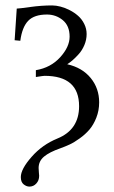

<svg xmlns="http://www.w3.org/2000/svg" viewBox="-20 -462 423 711"><path d="M88.9 229C99 229 107.5 225.2 114.5 217.5C121.5 209.9 125 200.4 125 189C125 187.3 124.7 183.3 124 177C123.4 170.7 123 165 123 160.2C123 143.2 129.7 129.2 143.1 117.9C156.4 106.7 176.8 96.4 204.1 86.9C215.8 82.7 227.1 78 238 73C248.9 68 261.3 60.5 275.1 50.5C289 40.6 300.9 29.8 311 18.1C321.1 6.3 329.7 -8.4 336.7 -26.1C343.7 -43.9 347.2 -62.8 347.2 -83C347.2 -117.5 336.8 -147.5 315.9 -173.1C295.1 -198.6 266.1 -215.7 229 -224.1C235.2 -228 241.6 -232.8 248.3 -238.5C255 -244.2 262.6 -251.8 271.2 -261.2C279.9 -270.7 286.9 -282 292.5 -295.2C298 -308.3 300.8 -321.9 300.8 -335.9C300.8 -349 297.9 -361.4 292 -373.3C286.1 -385.2 278.6 -395.2 269.3 -403.3C260 -411.5 249.7 -418.5 238.3 -424.3C226.9 -430.2 215.6 -434.6 204.3 -437.5C193.1 -440.4 182.6 -441.9 172.9 -441.9C146.2 -441.9 119 -439.9 91.3 -436C63.6 -432.1 47.2 -430.2 42 -430.2L34.2 -313L55.2 -311C59.7 -344.9 69.5 -369.5 84.5 -385C99.4 -400.5 122.6 -408.2 153.8 -408.2C175.9 -408.2 195.5 -401.3 212.4 -387.5C229.3 -373.6 237.8 -353.2 237.8 -326.2C237.8 -301.1 226.2 -275.7 202.9 -250C179.6 -224.3 149.6 -208.3 112.8 -202.1V-176.8C131 -179.7 141.8 -181.2 145 -181.2C230.3 -181.2 272.9 -143.7 272.9 -68.8C272.9 -10.9 246.3 29 192.9 50.8C155.4 66.1 123.5 88.7 97.2 118.7C70.5 148.9 57.1 174 57.1 193.8C57.1 206.2 60.6 215.2 67.6 220.7C74.6 226.2 81.7 229 88.9 229Z"/></svg>

Font: Linux Biolinum G
Style: Bold
Weight: 700
Designer: Philipp H. Poll
Foundry: Philipp H. Poll
Version: Version 1.1.0